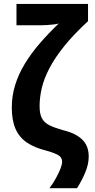

<svg xmlns="http://www.w3.org/2000/svg" viewBox="-20 -780 488 985"><path d="M435.1 22.5Q435.1 62.5 417.2 105.2Q399.4 147.9 375 185.5H233.9Q251.5 161.6 266.1 135.5Q280.8 109.4 289.8 86.4Q298.8 63.5 298.8 49.3Q298.8 38.1 293 28.8Q287.1 19.5 268.6 10.5Q250 1.5 211.9 -8.8Q155.8 -22.9 117.4 -49.1Q79.1 -75.2 59.8 -118.7Q40.5 -162.1 40.5 -228Q40.5 -288.6 57.9 -344.2Q75.2 -399.9 107.2 -452.6Q139.2 -505.4 183.3 -556.6Q227.5 -607.9 281.2 -659.2Q269.5 -656.2 253.2 -654.3Q236.8 -652.3 220 -651.4Q203.1 -650.4 189.5 -650.4H64.5V-759.8H431.6V-671.4Q357.4 -603 309.1 -542.7Q260.7 -482.4 233.2 -429.2Q205.6 -376 194.3 -327.9Q183.1 -279.8 183.1 -235.4Q183.1 -195.3 195.3 -172.9Q207.5 -150.4 233.6 -137.5Q259.8 -124.5 301.3 -112.8Q347.7 -101.6 377.2 -83.3Q406.7 -64.9 420.9 -39.1Q435.1 -13.2 435.1 22.5Z"/></svg>

Font: Open Sans SemiCondensed
Style: Bold
Weight: 700
Width: 4
Designer: Monotype Design Team
Foundry: Monotype Imaging Inc.
Version: Version 3.003